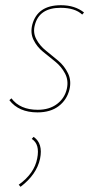

<svg xmlns="http://www.w3.org/2000/svg" viewBox="-20 -429 372 738"><path d="M124 3Q52 3 16 -44L24 -51Q57 -7 125 -7Q170 -7 199.5 -29.5Q229 -52 237 -88Q244 -120 230 -146.5Q216 -173 192.5 -192Q169 -211 145.5 -230Q122 -249 109 -275.5Q96 -302 104 -334Q124 -409 214 -409Q268 -409 303 -381L296 -373Q268 -399 213 -399Q131 -399 114 -333Q106 -304 119.5 -278.5Q133 -253 157 -234Q181 -215 204.5 -195Q228 -175 241.5 -147Q255 -119 247 -85Q237 -45 205.5 -21Q174 3 124 3ZM59 289 52 281Q112 238 123 180Q134 125 102 105L109 97Q146 122 134 181Q121 242 59 289Z"/></svg>

Font: EauTestInfant Hairline
Style: Italic
Weight: 250
Italic angle: -12°
Designer: Christian Thalmann (Catharsis Fonts)
Version: Version 0.001;PS 000.001;hotconv 1.0.88;makeotf.lib2.5.64775